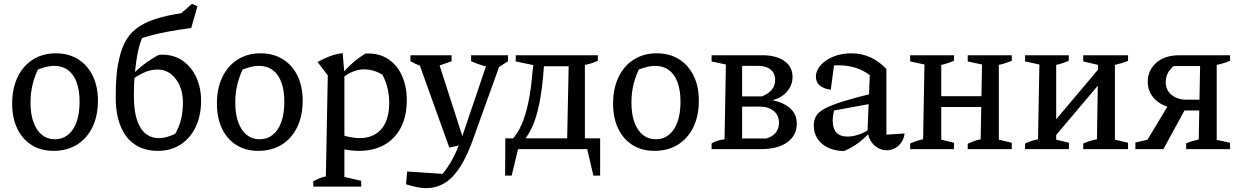

<svg xmlns="http://www.w3.org/2000/svg" viewBox="-20 -772 6423 994"><path d="M257 9Q192 9 144 -21Q96 -51 69.5 -106Q43 -161 43 -236Q43 -314 71 -372.5Q99 -431 150 -463.5Q201 -496 269 -496Q335 -496 384 -465.5Q433 -435 460 -380Q487 -325 487 -251Q487 -172 458.5 -113.5Q430 -55 378.5 -23Q327 9 257 9ZM264 -51Q303 -51 331.5 -73.5Q360 -96 376 -139.5Q392 -183 392 -245Q392 -305 376.5 -346.5Q361 -388 331.5 -409.5Q302 -431 261 -431Q235 -431 203.5 -421.5Q172 -412 132 -393L185 -430Q162 -386 150 -340Q138 -294 138 -241Q138 -180 154 -137.5Q170 -95 198 -73Q226 -51 264 -51Z M797 9Q728 9 679 -23.5Q630 -56 604.5 -118.5Q579 -181 579 -268Q579 -332 583.5 -383Q588 -434 601 -484Q614 -535 638 -572.5Q662 -610 703.5 -636.5Q745 -663 809 -681Q873 -699 967 -710L970 -627Q901 -618 848.5 -608Q796 -598 755.5 -587Q715 -576 680 -562L724 -590Q708 -565 696.5 -514.5Q685 -464 678 -391V-380Q675 -357 674 -332.5Q673 -308 673 -277Q673 -200 689 -151.5Q705 -103 734 -80Q763 -57 802 -57Q824 -57 848 -64Q872 -71 898 -85L883 -73Q907 -112 917 -152.5Q927 -193 927 -243Q927 -291 910 -329Q893 -367 864 -389.5Q835 -412 795 -412Q765 -412 734.5 -400Q704 -388 666 -362V-386Q697 -418 731.5 -443.5Q766 -469 802 -488Q806 -488 810.5 -488.5Q815 -489 819 -489Q881 -489 926.5 -457Q972 -425 996.5 -371Q1021 -317 1021 -251Q1021 -173 993 -114.5Q965 -56 914.5 -23.5Q864 9 797 9ZM970 -627 861 -654 974 -752 1002 -739Z M1317 9Q1252 9 1204 -21Q1156 -51 1129.5 -106Q1103 -161 1103 -236Q1103 -314 1131 -372.5Q1159 -431 1210 -463.5Q1261 -496 1329 -496Q1395 -496 1444 -465.5Q1493 -435 1520 -380Q1547 -325 1547 -251Q1547 -172 1518.5 -113.5Q1490 -55 1438.5 -23Q1387 9 1317 9ZM1324 -51Q1363 -51 1391.5 -73.5Q1420 -96 1436 -139.5Q1452 -183 1452 -245Q1452 -305 1436.5 -346.5Q1421 -388 1391.5 -409.5Q1362 -431 1321 -431Q1295 -431 1263.5 -421.5Q1232 -412 1192 -393L1245 -430Q1222 -386 1210 -340Q1198 -294 1198 -241Q1198 -180 1214 -137.5Q1230 -95 1258 -73Q1286 -51 1324 -51Z M1838 9Q1804 9 1766 2Q1728 -5 1686 -18L1705 -87Q1748 -72 1781.5 -64.5Q1815 -57 1841 -57Q1915 -57 1955 -104.5Q1995 -152 1995 -239Q1995 -286 1983 -328Q1971 -370 1947 -406L1996 -360Q1932 -413 1865 -413Q1811 -413 1755 -371V-395Q1782 -426 1810 -450Q1838 -474 1870 -494Q1874 -495 1878.5 -495Q1883 -495 1886 -495Q1948 -495 1993 -464Q2038 -433 2062 -378Q2086 -323 2086 -253Q2086 -171 2055.5 -112Q2025 -53 1969.5 -22Q1914 9 1838 9ZM1602 194V166Q1616 159 1630.5 152.5Q1645 146 1667 141L1677 -382L1624 -451Q1656 -469 1688 -481Q1720 -493 1754 -497L1763 -391V144L1850 164V194Z M2082 182 2088 116 2272 128Q2297 96 2314 67Q2331 38 2345 5.5Q2359 -27 2374 -69L2512 -476H2582L2429 -51Q2383 79 2325 140.5Q2267 202 2186 202Q2163 202 2136.5 196.5Q2110 191 2082 182ZM2306 -8 2138 -476H2242L2387 -26ZM2210 -417Q2182 -422 2155.5 -431.5Q2129 -441 2105 -455V-486H2318V-455ZM2551 -417Q2517 -422 2483.5 -431.5Q2450 -441 2419 -455V-486H2610V-455Z M2675 -25 2626 -44Q2659 -78 2680.5 -127.5Q2702 -177 2716 -245Q2730 -313 2737 -402L2741 -435L2650 -454V-486H3075V-457Q3061 -451 3045.5 -445.5Q3030 -440 3008 -436V-43H2916L2924 -429H2796Q2788 -313 2772 -235Q2756 -157 2732 -108Q2708 -59 2675 -25ZM2595 137 2596 -56H3087V137H3052L3020 0H2662L2629 137Z M3368 9Q3303 9 3255 -21Q3207 -51 3180.5 -106Q3154 -161 3154 -236Q3154 -314 3182 -372.5Q3210 -431 3261 -463.5Q3312 -496 3380 -496Q3446 -496 3495 -465.5Q3544 -435 3571 -380Q3598 -325 3598 -251Q3598 -172 3569.5 -113.5Q3541 -55 3489.5 -23Q3438 9 3368 9ZM3375 -51Q3414 -51 3442.5 -73.5Q3471 -96 3487 -139.5Q3503 -183 3503 -245Q3503 -305 3487.5 -346.5Q3472 -388 3442.5 -409.5Q3413 -431 3372 -431Q3346 -431 3314.5 -421.5Q3283 -412 3243 -393L3296 -430Q3273 -386 3261 -340Q3249 -294 3249 -241Q3249 -180 3265 -137.5Q3281 -95 3309 -73Q3337 -51 3375 -51Z M3664 0V-29Q3674 -36 3690.5 -42Q3707 -48 3731 -51L3738 -438L3664 -454V-486H3926Q3999 -486 4041 -456Q4083 -426 4083 -374Q4083 -332 4056 -299.5Q4029 -267 3980 -253Q4038 -241 4071.5 -210.5Q4105 -180 4105 -133Q4105 -71 4056 -35.5Q4007 0 3920 0ZM3822 -18 3785 -55H3947Q3979 -64 3996 -85.5Q4013 -107 4013 -136Q4013 -175 3985.5 -197.5Q3958 -220 3913 -220H3814V-273H3925Q3993 -301 3993 -357Q3993 -393 3969.5 -412Q3946 -431 3906 -431H3785L3822 -468Z M4569 6Q4537 6 4509.5 -17Q4482 -40 4471 -87L4483 -383Q4416 -434 4319 -434Q4300 -434 4282 -432Q4264 -430 4248 -426L4300 -452L4281 -307Q4243 -313 4223.5 -330Q4204 -347 4204 -374Q4204 -407 4229 -435Q4254 -463 4295.5 -479.5Q4337 -496 4387 -496Q4442 -496 4488 -474.5Q4534 -453 4569 -414V-75L4663 -81Q4660 -54 4646 -34Q4632 -14 4612 -4Q4592 6 4569 6ZM4350 10Q4279 9 4236 -27.5Q4193 -64 4193 -123Q4193 -151 4205.5 -172Q4218 -193 4251 -210.5Q4284 -228 4344.5 -247Q4405 -266 4500 -289V-237L4271 -195L4301 -209Q4296 -194 4293.5 -178Q4291 -162 4291 -148Q4291 -107 4310 -86Q4329 -65 4368 -65Q4395 -65 4426 -75.5Q4457 -86 4491 -109V-94Q4461 -61 4427.5 -35Q4394 -9 4350 10Z M4990 0V-28Q5005 -35 5022.5 -41.5Q5040 -48 5057 -51L5064 -438L4990 -454V-486H5218V-457Q5202 -451 5186 -445.5Q5170 -440 5151 -436V-49L5218 -33V0ZM4692 0V-29Q4707 -36 4723 -41.5Q4739 -47 4759 -51L4766 -438L4692 -454V-486H4919V-457Q4903 -451 4887.5 -445.5Q4872 -440 4853 -436V-49L4919 -33V0ZM4812 -218V-274H5107V-218Z M5407 -25 5403 -101 5708 -463V-381ZM5287 0V-29Q5302 -36 5318 -41.5Q5334 -47 5354 -51L5361 -438L5287 -454V-486H5513V-457Q5498 -451 5482 -445.5Q5466 -440 5448 -436V-49L5514 -33V0ZM5588 0V-29Q5605 -37 5623.5 -42.5Q5642 -48 5659 -51L5665 -436L5588 -454V-486H5820V-457Q5791 -445 5752 -436V-49L5820 -33V0Z M6121 0V-30Q6139 -38 6155 -42Q6171 -46 6186 -50L6193 -430H6038L6074 -444Q6048 -427 6031.5 -403Q6015 -379 6015 -346Q6015 -319 6029 -298.5Q6043 -278 6067.5 -267Q6092 -256 6120 -256H6239V-200H6106L6061 -211Q6020 -217 5988.5 -235.5Q5957 -254 5939.5 -283Q5922 -312 5922 -348Q5922 -408 5966 -447Q6010 -486 6087 -486H6348V-457Q6333 -451 6316 -445.5Q6299 -440 6279 -436V-48L6348 -33V0ZM5858 0V-34L5961 -58L5902 -18L6039 -245L6117 -209L6003 0Z"/></svg>

Font: Piazzolla 24pt Medium
Style: Regular
Weight: 500
Designer: Juan Pablo del Peral
Foundry: Huerta Tipografica
Version: Version 2.005